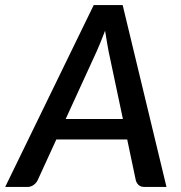

<svg xmlns="http://www.w3.org/2000/svg" viewBox="-54 -740 718 760"><path d="M432.5 -269 375.5 -538.5Q373 -554 369.2 -574.2Q365.5 -594.5 362 -618.5Q353 -594.5 344.5 -574Q336 -553.5 329 -537.5L206 -269ZM605 0H518Q503.5 0 495.2 -7.2Q487 -14.5 483.5 -26.5L449.5 -188H169L95 -26.5Q90 -16 79.2 -8Q68.5 0 54.5 0H-33.5L317 -720H431.5Z"/></svg>

Font: Lato SemiBold
Style: Italic
Weight: 600
Italic angle: -7°
Designer: Lukasz Dziedzic with Adam Twardoch and Botio Nikoltchev
Foundry: tyPoland Lukasz Dziedzic
Version: Version 2.015; 2015-08-06; http://www.latofonts.com/